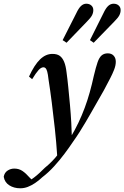

<svg xmlns="http://www.w3.org/2000/svg" viewBox="-144 -766 669 1033"><path d="M-35 247Q-69 247 -94 231Q-119 215 -124 185Q-120 163 -103.5 152Q-87 141 -67 141Q-42 141 -23 154Q-4 167 15 189L35 209V217H7V210Q22 202 38 190Q54 178 69 164Q84 150 97 137Q139 103 171 61Q203 19 235 -26Q259 -66 278 -106Q297 -146 312 -186.5Q327 -227 339 -270Q351 -313 361 -359Q372 -405 381 -431Q390 -457 403 -468Q416 -479 436 -479Q456 -479 467.5 -466.5Q479 -454 479 -434Q479 -414 470 -391Q461 -368 449 -345Q433 -313 414.5 -279.5Q396 -246 372 -205Q359 -182 345.5 -158.5Q332 -135 317 -109.5Q302 -84 285 -57Q268 -30 248 -2Q228 28 202.5 62Q177 96 147 129Q117 162 83 188Q64 206 44.5 219Q25 232 5.5 239.5Q-14 247 -35 247ZM164 76Q159 -1 151 -74.5Q143 -148 134.5 -215Q126 -282 117 -339Q114 -367 110 -381Q106 -395 101 -399.5Q96 -404 90 -404Q77 -404 63 -388.5Q49 -373 29 -340L12 -354Q41 -417 71.5 -446.5Q102 -476 138 -476Q163 -476 177.5 -465.5Q192 -455 201 -433.5Q210 -412 214 -377Q219 -341 223.5 -295.5Q228 -250 232.5 -201Q237 -152 239.5 -105Q242 -58 243 -17H250ZM193 -550 266 -694Q279 -722 292 -734Q305 -746 320 -746Q337 -746 347.5 -736.5Q358 -727 358 -712Q358 -697 351 -683.5Q344 -670 323 -649L214 -536ZM340 -550 412 -694Q425 -722 438 -734Q451 -746 467 -746Q484 -746 494.5 -736.5Q505 -727 505 -712Q505 -697 498 -683.5Q491 -670 470 -649L360 -536Z"/></svg>

Font: Source Serif 4 48pt SemiBold
Style: Italic
Weight: 600
Italic angle: -12°
Designer: Frank Grießhammer
Foundry: Adobe Systems Incorporated
Version: Version 4.004;hotconv 1.0.116;makeotfexe 2.5.65601